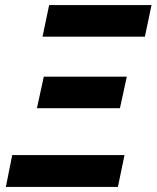

<svg xmlns="http://www.w3.org/2000/svg" viewBox="-20 -734 615 754"><path d="M147 -590H549L575 -714H173ZM125 -309H451L478 -433H152ZM3 0H443L469 -125H28Z"/></svg>

Font: Noto Sans
Style: Bold Italic
Weight: 700
Italic angle: -12°
Designer: Monotype Design Team
Foundry: Monotype Imaging Inc.
Version: Version 2.013